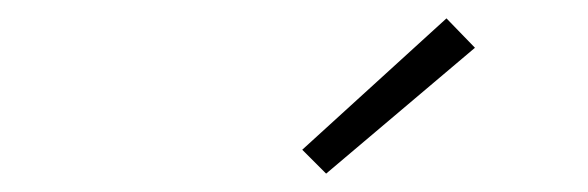

<svg xmlns="http://www.w3.org/2000/svg" viewBox="-20 -776 640 209"><path d="M335 -587 309 -613 466 -756 497 -724Z"/></svg>

Font: Iosevka SS04 XLt Ex
Style: Italic
Weight: 200
Width: 7
Italic angle: -9°
Monospace: yes
Designer: Belleve Invis
Foundry: Belleve Invis
Version: Version 19.0.0; ttfautohint (v1.8.4)